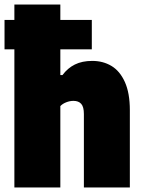

<svg xmlns="http://www.w3.org/2000/svg" viewBox="-20 -828 634 848"><path d="M553.5 -341.5V0H350.5V-324.5Q350.5 -356 338.8 -369.2Q327 -382.5 304.5 -382.5Q288.5 -382.5 272.5 -376.2Q256.5 -370 246.5 -359.5V0H43.5V-610H0V-740H43.5V-808H246.5V-740H385.5V-610H246.5V-496.5H256Q278.5 -527 310.5 -543Q342.5 -559 387.5 -559Q435 -559 472.2 -536.8Q509.5 -514.5 531.5 -465.8Q553.5 -417 553.5 -341.5Z"/></svg>

Font: Encode Sans SemiCondensed Black
Style: Regular
Weight: 900
Width: 4
Designer: Multiple Designers
Foundry: Impallari Type
Version: Version 2.000